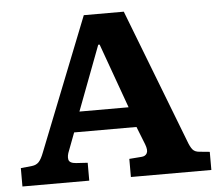

<svg xmlns="http://www.w3.org/2000/svg" viewBox="-51 -756 928 813"><g transform="rotate(-5 413.5 -350.0)"><path d="M12 0V-78L60 -83Q78 -85 89 -96.5Q100 -108 111 -137L334 -700H504L723 -133Q733 -105 743 -93.5Q753 -82 774 -81L815 -77V0H473V-77L525 -81Q542 -82 548.5 -94.5Q555 -107 545 -133L515 -209H250L222 -135Q212 -112 215.5 -96.5Q219 -81 247 -79L296 -76V0ZM280 -295H489L390 -570H384Z"/></g></svg>

Font: Literata 7pt
Style: Bold
Weight: 700
Designer: Latin by Veronika Burian and Jose Scaglione. Greek by Irene Vlachou. Cyrillic by Vera Evstafieva.
Foundry: TypeTogether
Version: Version 3.002